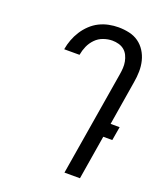

<svg xmlns="http://www.w3.org/2000/svg" viewBox="-138 -832 775 920"><g transform="rotate(20 250.0 -371.5)"><path d="M301 0 389 -532Q392 -549 393 -566Q394 -583 391 -599Q388 -615 381 -629.5Q374 -644 362 -654Q350 -664 334 -668.5Q318 -673 301 -673Q279 -673 256 -665Q233 -657 216 -639.5Q199 -622 189.5 -600.5Q180 -579 176 -556V-555H98V-557Q102 -581 111 -605Q120 -629 134 -651Q148 -673 167.5 -691.5Q187 -710 210 -721.5Q233 -733 258 -738Q283 -743 307 -743Q335 -743 362 -737Q389 -731 410 -716Q431 -701 445 -679Q459 -657 465.5 -631Q472 -605 471.5 -577Q471 -549 466 -521L429 -295H475L463 -225H417L380 0Z"/></g></svg>

Font: Iosevka
Style: Italic
Weight: 400
Italic angle: -9°
Monospace: yes
Designer: Belleve Invis
Foundry: Belleve Invis
Version: Version 32.5.0; ttfautohint (v1.8.4)